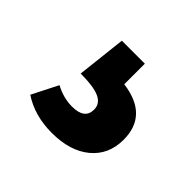

<svg xmlns="http://www.w3.org/2000/svg" viewBox="-82 -108 455 455"><g transform="rotate(45 146.0 120.0)"><path d="M173 53Q265 65 265 147Q265 197 229.5 226.5Q194 256 133 256Q75 256 33 228L66 163Q94 178 123 178Q165 178 165 146Q165 126 145 117Q125 108 82 108L96 -16H173Z"/></g></svg>

Font: Fira Sans Condensed SemiBold
Style: Regular
Weight: 600
Width: 3
Designer: bBox Type GmbH & Carrois Corporate GbR & Edenspiekermann AG
Foundry: bBox Type GmbH & Carrois Corporate GbR & Edenspiekermann AG
Version: Version 4.301